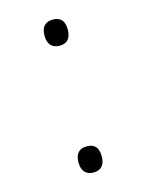

<svg xmlns="http://www.w3.org/2000/svg" viewBox="-87 -568 487 638"><g transform="rotate(-15 156.5 -249.0)"><path d="M156 14Q137 14 126.5 2.5Q116 -9 116 -31Q116 -54 126.5 -65Q137 -76 156 -76Q176 -76 186 -65Q196 -54 196 -31Q196 -9 186 2.5Q176 14 156 14ZM156 -422Q137 -422 126.5 -433.5Q116 -445 116 -467Q116 -490 126.5 -501Q137 -512 156 -512Q176 -512 186 -501Q196 -490 196 -467Q196 -445 186 -433.5Q176 -422 156 -422Z"/></g></svg>

Font: Playwrite CL Thin
Style: Regular
Weight: 100
Designer: Veronika Burian, José Scaglione
Foundry: TypeTogether
Version: Version 1.002